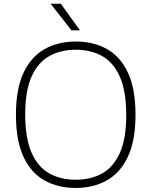

<svg xmlns="http://www.w3.org/2000/svg" viewBox="-20 -964 784 994"><path d="M372 9Q280 9 210.2 -30Q140.5 -69 101.5 -152.5Q62.5 -236 62.5 -370Q62.5 -504 102 -587.5Q141.5 -671 211.2 -710Q281 -749 372 -749Q464 -749 533.8 -710Q603.5 -671 642.5 -587.5Q681.5 -504 681.5 -370Q681.5 -236 642 -152.5Q602.5 -69 532.8 -30Q463 9 372 9ZM372 -33.5Q450 -33.5 508.8 -66.2Q567.5 -99 600.5 -172.5Q633.5 -246 633.5 -368Q633.5 -492 600.5 -566.5Q567.5 -641 508.8 -673.8Q450 -706.5 372 -706.5Q294.5 -706.5 235.5 -673.8Q176.5 -641 143.5 -567.8Q110.5 -494.5 110.5 -372Q110.5 -248 143.5 -173.5Q176.5 -99 235.2 -66.2Q294 -33.5 372 -33.5ZM350 -807 242 -944.5H295L394 -807Z"/></svg>

Font: Encode Sans SmExp XLt
Style: Regular
Weight: 200
Width: 6
Designer: Multiple Designers
Foundry: Impallari Type
Version: Version 3.002; ttfautohint (v1.8.3) -l 8 -r 50 -G 200 -x 14 